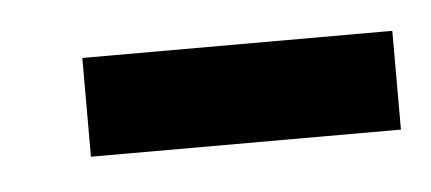

<svg xmlns="http://www.w3.org/2000/svg" viewBox="-24 -258 303 135"><g transform="rotate(-5 127.5 -190.0)"><path d="M253 -155.6H39H36.6V-158.1V-222.8V-225.3H39H253H255.4V-222.8V-158.1V-155.6Z"/></g></svg>

Font: RIT Uroob
Style: 

Weight: 700
Designer: Hussain K H
Foundry: RIT
Version: 2.1.1